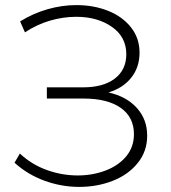

<svg xmlns="http://www.w3.org/2000/svg" viewBox="-20 -729 671 754"><path d="M558 -196Q558 -135 521 -89Q484 -43 423 -19Q362 5 291 5Q222 5 155.5 -19Q89 -43 37 -90L58 -126Q104 -83 163.5 -61.5Q223 -40 285 -40Q344 -40 395 -59.5Q446 -79 476 -115.5Q506 -152 506 -202Q506 -269 454 -305.5Q402 -342 308 -342H164V-386H306Q386 -386 431 -420.5Q476 -455 476 -516Q476 -584 419.5 -623.5Q363 -663 279 -663Q228 -663 176.5 -648Q125 -633 78 -602L59 -645Q111 -677 167.5 -693Q224 -709 280 -709Q348 -709 404.5 -686.5Q461 -664 494.5 -621.5Q528 -579 528 -522Q528 -465 495.5 -424Q463 -383 406 -366Q477 -350 517.5 -305Q558 -260 558 -196Z"/></svg>

Font: Montserrat Alternates Light
Style: Regular
Weight: 300
Designer: Julieta Ulanovsky
Foundry: Julieta Ulanovsky
Version: Version 7.200